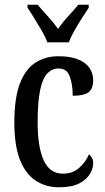

<svg xmlns="http://www.w3.org/2000/svg" viewBox="-20 -786 447 816"><path d="M231 10Q175 10 132 -18Q89 -46 65 -106.5Q41 -167 41 -265Q41 -372 65.5 -433.5Q90 -495 132.5 -521Q175 -547 227 -547Q300 -547 338 -519.5Q376 -492 376 -444Q376 -410 357 -394.5Q338 -379 289 -379Q289 -427 276.5 -461Q264 -495 229 -495Q202 -495 182 -475Q162 -455 151 -405Q140 -355 140 -266Q140 -160 166 -104Q192 -48 247 -48Q289 -48 316.5 -72.5Q344 -97 358 -130Q366 -124 371 -115Q376 -106 376 -91Q376 -70 362 -46.5Q348 -23 316.5 -6.5Q285 10 231 10ZM181 -606Q173 -629 157.5 -655.5Q142 -682 126 -708Q110 -734 97 -753V-766H140Q160 -742 184 -716Q208 -690 227 -663Q245 -690 269 -716Q293 -742 313 -766H357V-753Q344 -734 327.5 -708Q311 -682 296 -655.5Q281 -629 273 -606Z"/></svg>

Font: Noto Serif Thai ExtraCondensed Medium
Style: Regular
Weight: 500
Width: 2
Designer: Monotype Design Team
Foundry: Monotype Imaging Inc.
Version: Version 2.002; ttfautohint (v1.8.4.7-5d5b)